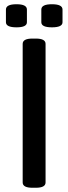

<svg xmlns="http://www.w3.org/2000/svg" viewBox="-20 -884 323 906"><path d="M225 -755Q175 -755 175 -779V-839Q175 -864 225 -864Q275 -864 275 -839V-779Q275 -755 225 -755ZM58 -755Q8 -755 8 -779V-839Q8 -864 58 -864Q107 -864 107 -839V-779Q107 -755 58 -755ZM133 2Q87 2 87 -23V-677Q87 -702 133 -702H149Q195 -702 195 -677V-23Q195 2 149 2Z"/></svg>

Font: Asap Medium
Style: Regular
Weight: 500
Designer: Pablo Cosgaya
Foundry: Omnibus-Type
Version: Version 3.001; ttfautohint (v1.8.3)